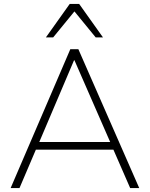

<svg xmlns="http://www.w3.org/2000/svg" viewBox="-20 -955 761 975"><path d="M34 0 337 -705H378L687 0H641L552 -204L575 -195H138L166 -204L79 0ZM356 -649 177 -228 155 -234H558L542 -228L358 -649ZM213 -765 334 -935H382L503 -765H466L358 -897L250 -765Z"/></svg>

Font: Mulish ExtraLight
Style: Regular
Weight: 200
Designer: Vernon Adams
Foundry: Vernon Adams
Version: Version 3.603